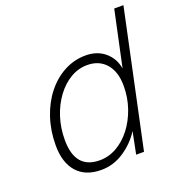

<svg xmlns="http://www.w3.org/2000/svg" viewBox="-130 -819 878 941"><g transform="rotate(-20 308.5 -349.0)"><path d="M240 12Q158 12 114 -37.5Q70 -87 70 -177Q70 -253 92 -319.5Q114 -386 153.5 -436Q193 -486 245.5 -514Q298 -542 358 -542Q418 -542 458 -508Q498 -474 507 -420L569 -710H617L466 0H425L448 -115Q414 -61 359 -24.5Q304 12 240 12ZM249 -35Q296 -35 338 -59Q380 -83 412.5 -125Q445 -167 464 -222Q483 -277 483 -338Q483 -412 447 -453.5Q411 -495 349 -495Q303 -495 262 -471Q221 -447 189 -404Q157 -361 139 -305.5Q121 -250 121 -187Q121 -35 249 -35Z"/></g></svg>

Font: Geist Mono ExtraLight
Style: Italic
Weight: 200
Italic angle: -12°
Monospace: yes
Designer: Basement.studio, Andrés Briganti, Mateo Zaragoza
Foundry: Basement.studio, Vercel, Andrés Briganti, Guido Ferreyra, Mateo Zaragoza
Version: Version 1.500; ttfautohint (v1.8.4.7-5d5b)